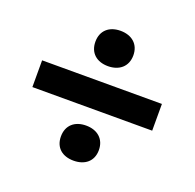

<svg xmlns="http://www.w3.org/2000/svg" viewBox="-102 -712 769 756"><g transform="rotate(20 283.0 -334.0)"><path d="M29 -279H531V-391H29ZM201 -135C201 -88 233 -62 280 -62C327 -62 360 -88 360 -135C360 -182 327 -209 280 -209C233 -209 201 -182 201 -135ZM201 -532C201 -485 233 -458 280 -458C327 -458 360 -485 360 -532C360 -579 327 -606 280 -606C233 -606 201 -579 201 -532Z"/></g></svg>

Font: Asimov Pro
Style: Bd
Weight: 700
Designer: Google
Version: Version 2.000980; 2014